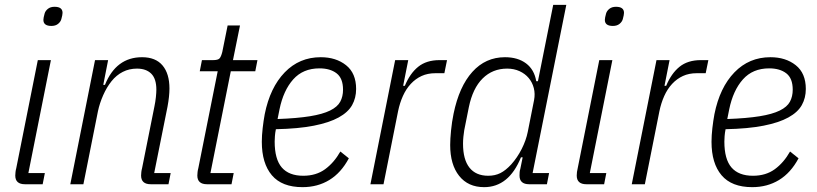

<svg xmlns="http://www.w3.org/2000/svg" viewBox="-20 -760 3369 792"><path d="M192 -653Q159 -653 159 -678Q159 -686 164 -704Q167 -715 177.5 -723.5Q188 -732 205 -732Q238 -732 238 -707Q238 -699 233 -681Q230 -670 219.5 -661.5Q209 -653 192 -653ZM83 0Q43 0 43 -36Q43 -42 44 -50.5Q45 -59 47 -66L136 -512H190L97 -46H165L156 0Z M270 0 372 -512H426L406 -410H413Q459 -524 566 -524Q622 -524 650.5 -490Q679 -456 679 -395Q679 -363 671 -320L616 -46H684L675 0H602Q562 0 562 -36Q562 -42 563 -50.5Q564 -59 566 -66L617 -321Q621 -340 623 -359Q625 -378 625 -390Q625 -435 604 -456Q583 -477 545 -477Q513 -477 486.5 -463.5Q460 -450 440 -425Q420 -400 405.5 -367Q391 -334 384 -301L324 0Z M834 0Q794 0 794 -36Q794 -42 795 -50.5Q796 -59 798 -66L878 -466H804L813 -512H859Q879 -512 885.5 -519Q892 -526 897 -546L919 -655H970L941 -512H1042L1033 -466H932L848 -46H944L935 0Z M1228 12Q1143 12 1101.5 -37Q1060 -86 1060 -175Q1060 -201 1063.5 -231.5Q1067 -262 1072 -289Q1094 -399 1154.5 -461.5Q1215 -524 1303 -524Q1366 -524 1407.5 -491Q1449 -458 1449 -393Q1449 -356 1432.5 -326.5Q1416 -297 1377 -275.5Q1338 -254 1274.5 -241.5Q1211 -229 1118 -227Q1115 -212 1114 -198.5Q1113 -185 1113 -176Q1113 -103 1142.5 -69Q1172 -35 1231 -35Q1284 -35 1321 -62Q1358 -89 1384 -135L1419 -107Q1387 -47 1338.5 -17.5Q1290 12 1228 12ZM1298 -478Q1230 -478 1189.5 -432.5Q1149 -387 1133 -309L1125 -269Q1206 -272 1258.5 -280.5Q1311 -289 1341.5 -304Q1372 -319 1383.5 -340.5Q1395 -362 1395 -390Q1395 -437 1368.5 -457.5Q1342 -478 1298 -478Z M1508 0 1610 -512H1664L1643 -406H1650Q1671 -457 1705 -484.5Q1739 -512 1793 -512H1824L1813 -458H1776Q1744 -458 1719 -446.5Q1694 -435 1674.5 -414Q1655 -393 1642 -364Q1629 -335 1622 -301L1562 0Z M2163 0Q2123 0 2123 -36Q2123 -42 2123.5 -49.5Q2124 -57 2126 -62L2136 -111H2129Q2079 12 1977 12Q1911 12 1874 -34.5Q1837 -81 1837 -162Q1837 -186 1840.5 -221.5Q1844 -257 1851 -291Q1874 -403 1928.5 -463.5Q1983 -524 2063 -524Q2116 -524 2150 -498.5Q2184 -473 2192 -425H2199L2262 -740H2316L2177 -46H2245L2236 0ZM1994 -35Q2022 -35 2044 -46Q2066 -57 2089 -82Q2114 -110 2132 -145.5Q2150 -181 2157 -216L2183 -347Q2188 -373 2182 -396.5Q2176 -420 2161 -438Q2146 -456 2123 -466.5Q2100 -477 2072 -477Q2012 -477 1971 -436.5Q1930 -396 1914 -318L1895 -223Q1893 -211 1891.5 -196Q1890 -181 1890 -167Q1890 -102 1916.5 -68.5Q1943 -35 1994 -35Z M2508 -653Q2475 -653 2475 -678Q2475 -686 2480 -704Q2483 -715 2493.5 -723.5Q2504 -732 2521 -732Q2554 -732 2554 -707Q2554 -699 2549 -681Q2546 -670 2535.5 -661.5Q2525 -653 2508 -653ZM2399 0Q2359 0 2359 -36Q2359 -42 2360 -50.5Q2361 -59 2363 -66L2452 -512H2506L2413 -46H2481L2472 0Z M2586 0 2688 -512H2742L2721 -406H2728Q2749 -457 2783 -484.5Q2817 -512 2871 -512H2902L2891 -458H2854Q2822 -458 2797 -446.5Q2772 -435 2752.5 -414Q2733 -393 2720 -364Q2707 -335 2700 -301L2640 0Z M3083 12Q2998 12 2956.5 -37Q2915 -86 2915 -175Q2915 -201 2918.5 -231.5Q2922 -262 2927 -289Q2949 -399 3009.5 -461.5Q3070 -524 3158 -524Q3221 -524 3262.5 -491Q3304 -458 3304 -393Q3304 -356 3287.5 -326.5Q3271 -297 3232 -275.5Q3193 -254 3129.5 -241.5Q3066 -229 2973 -227Q2970 -212 2969 -198.5Q2968 -185 2968 -176Q2968 -103 2997.5 -69Q3027 -35 3086 -35Q3139 -35 3176 -62Q3213 -89 3239 -135L3274 -107Q3242 -47 3193.5 -17.5Q3145 12 3083 12ZM3153 -478Q3085 -478 3044.5 -432.5Q3004 -387 2988 -309L2980 -269Q3061 -272 3113.5 -280.5Q3166 -289 3196.5 -304Q3227 -319 3238.5 -340.5Q3250 -362 3250 -390Q3250 -437 3223.5 -457.5Q3197 -478 3153 -478Z"/></svg>

Font: IBM Plex Sans Condensed Light
Style: Italic
Weight: 300
Width: 3
Italic angle: -11°
Designer: Mike Abbink, Paul van der Laan, Pieter van Rosmalen
Foundry: Bold Monday
Version: Version 1.3